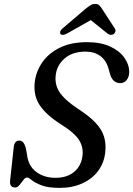

<svg xmlns="http://www.w3.org/2000/svg" viewBox="-20 -922 662 954"><path d="M277 11.5Q218.5 11.5 186 -1.2Q153.5 -14 137.8 -27Q122 -40 113.5 -40Q105.5 -40 96.5 -27.8Q87.5 -15.5 77.2 -3Q67 9.5 56 9.5Q27 9.5 30 -23.5L48 -188Q50.5 -223.5 76.5 -223.5Q97 -223.5 107.5 -190L114 -155.5Q120 -98.5 159.2 -68.5Q198.5 -38.5 255.5 -38.5Q311 -38.5 346 -66Q381 -93.5 389 -142Q396.5 -186.5 374.2 -223.8Q352 -261 284 -303.5Q209.5 -350.5 177 -399.8Q144.5 -449 153 -517Q159.5 -568 190.5 -612.8Q221.5 -657.5 277.2 -685Q333 -712.5 412.5 -712.5Q480.5 -712.5 527.5 -690.8Q574.5 -669 598.5 -634.5Q622.5 -600 622 -562Q621.5 -540 609.5 -524.5Q597.5 -509 577 -509Q542 -509 528 -550L519.5 -580Q508 -622 478.2 -643.8Q448.5 -665.5 405 -665.5Q341 -665.5 302.5 -632.8Q264 -600 257.5 -553Q250 -504 275.2 -465Q300.5 -426 366.5 -382Q424 -345 455.2 -311.5Q486.5 -278 497 -243Q507.5 -208 503 -166Q497.5 -113 467.8 -73Q438 -33 388.8 -10.8Q339.5 11.5 277 11.5ZM313 -755.5Q290.5 -743.5 281 -752.5Q277.5 -756.5 279 -764.2Q280.5 -772 290.5 -780.5L405 -878Q419 -889.5 429.5 -896Q440 -902.5 453 -902.5Q466 -902.5 472.8 -896Q479.5 -889.5 487 -878L550.5 -780.5Q555.5 -772 553 -764.2Q550.5 -756.5 544.5 -752.5Q530 -743.5 514 -755.5L431 -822Z"/></svg>

Font: Fraunces 9pt Soft
Style: Italic
Weight: 400
Italic angle: -16°
Version: Version 1.000;[0bf87f6ff]